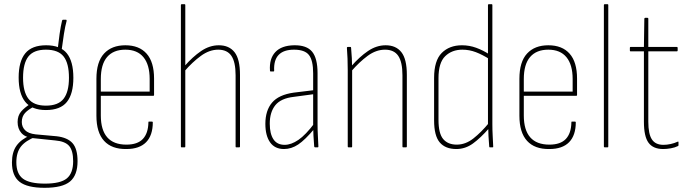

<svg xmlns="http://www.w3.org/2000/svg" viewBox="-20 -703 3294 916"><path d="M193 193Q110 193 73.5 164.5Q37 136 37 72Q37 23 58.5 -7.5Q80 -38 124 -57L151 -51Q102 -32 80 -4Q58 24 58 71Q58 126 89.5 149.5Q121 173 194 173Q269 173 299 148Q329 123 329 66Q329 16 310 -6.5Q291 -29 243 -33L137 -44Q100 -48 82 -68.5Q64 -89 64 -121Q64 -151 80.5 -170.5Q97 -190 126 -208L144 -195Q115 -181 99.5 -164Q84 -147 84 -121Q84 -98 99.5 -82Q115 -66 150 -62L250 -53Q302 -47 326 -20Q350 7 350 66Q350 133 314 163Q278 193 193 193ZM199 -178Q132 -178 100.5 -217Q69 -256 69 -333Q69 -410 100.5 -448.5Q132 -487 200 -487Q268 -487 299 -448.5Q330 -410 330 -332Q330 -255 299 -216.5Q268 -178 199 -178ZM199 -199Q258 -199 283.5 -232Q309 -265 309 -332Q309 -401 283.5 -433.5Q258 -466 199 -466Q141 -466 115.5 -433.5Q90 -401 90 -332Q90 -265 115.5 -232Q141 -199 199 -199ZM274 -464 255 -467Q259 -504 264.5 -542Q270 -580 276 -604Q277 -609 281 -609H294Q298 -609 298 -604Q291 -579 285 -541Q279 -503 274 -464Z M583 8Q513 9 476.5 -31Q440 -71 440 -151V-327Q440 -408 476.5 -447.5Q513 -487 578 -487Q644 -487 679.5 -447Q715 -407 715 -328V-250Q715 -246 712 -246H461V-152Q461 -83 491.5 -48Q522 -13 583 -13Q636 -13 661.5 -40Q687 -67 688 -119Q688 -123 690 -123H705Q708 -123 709 -120Q709 -57 677 -24.5Q645 8 583 8ZM461 -266H694V-326Q694 -394 664.5 -430Q635 -466 578 -466Q521 -466 491 -431Q461 -396 461 -326Z M1107 0Q1104 0 1104 -4V-344Q1104 -407 1084 -436.5Q1064 -466 1021 -466Q979 -466 938.5 -436.5Q898 -407 860 -363V-387Q899 -432 939.5 -459.5Q980 -487 1024 -487Q1073 -487 1099 -454Q1125 -421 1125 -346V-4Q1125 0 1121 0ZM846 0Q843 0 843 -4V-679Q843 -683 847 -683H861Q864 -683 864 -679V-4Q864 0 861 0Z M1483 0Q1480 0 1479 -4Q1477 -30 1475.5 -55Q1474 -80 1474 -99V-104V-353Q1474 -415 1454 -440.5Q1434 -466 1383 -466Q1283 -466 1288 -366Q1288 -362 1285 -362H1271Q1268 -362 1268 -366Q1264 -423 1293.5 -454.5Q1323 -486 1383 -487Q1443 -488 1469 -456.5Q1495 -425 1495 -354V-111Q1495 -83 1496.5 -56Q1498 -29 1499 -4Q1499 0 1496 0ZM1335 8Q1291 8 1268.5 -24Q1246 -56 1246 -112Q1246 -176 1278 -213.5Q1310 -251 1381 -261L1479 -273V-254L1382 -241Q1320 -234 1293.5 -201Q1267 -168 1267 -113Q1267 -65 1284.5 -38.5Q1302 -12 1338 -12Q1369 -12 1403.5 -35.5Q1438 -59 1481 -116V-90Q1435 -35 1402.5 -13.5Q1370 8 1335 8Z M1903 0Q1900 0 1900 -4V-344Q1900 -407 1880 -436.5Q1860 -466 1817 -466Q1774 -466 1734 -436.5Q1694 -407 1656 -363V-387Q1695 -432 1735.5 -459.5Q1776 -487 1820 -487Q1869 -487 1895 -454Q1921 -421 1921 -346V-4Q1921 0 1917 0ZM1643 0Q1639 0 1639 -4V-368Q1639 -395 1638 -423Q1637 -451 1635 -475Q1635 -479 1639 -479H1652Q1655 -479 1655 -475Q1657 -455 1658.5 -426Q1660 -397 1660 -378V-373V-4Q1660 0 1657 0Z M2157 8Q2105 8 2078 -23.5Q2051 -55 2051 -129V-331Q2051 -414 2087.5 -450.5Q2124 -487 2184 -487Q2219 -487 2252 -475Q2285 -463 2317 -442L2318 -419Q2282 -442 2250.5 -454Q2219 -466 2186 -466Q2136 -466 2104 -435Q2072 -404 2072 -330V-131Q2072 -66 2094.5 -39.5Q2117 -13 2159 -13Q2201 -13 2238.5 -42.5Q2276 -72 2313 -117V-91Q2273 -45 2236.5 -18.5Q2200 8 2157 8ZM2317 0Q2314 0 2314 -4Q2312 -29 2310.5 -54Q2309 -79 2309 -99L2308 -105V-679Q2308 -683 2312 -683H2326Q2329 -683 2329 -679V-111Q2329 -83 2330.5 -56Q2332 -29 2333 -4Q2334 0 2330 0Z M2601 8Q2531 9 2494.5 -31Q2458 -71 2458 -151V-327Q2458 -408 2494.5 -447.5Q2531 -487 2596 -487Q2662 -487 2697.5 -447Q2733 -407 2733 -328V-250Q2733 -246 2730 -246H2479V-152Q2479 -83 2509.5 -48Q2540 -13 2601 -13Q2654 -13 2679.5 -40Q2705 -67 2706 -119Q2706 -123 2708 -123H2723Q2726 -123 2727 -120Q2727 -57 2695 -24.5Q2663 8 2601 8ZM2479 -266H2712V-326Q2712 -394 2682.5 -430Q2653 -466 2596 -466Q2539 -466 2509 -431Q2479 -396 2479 -326Z M2865 0Q2861 0 2861 -4V-679Q2861 -683 2865 -683H2879Q2882 -683 2882 -679V-4Q2882 0 2879 0Z M3144 8Q3096 8 3074 -22Q3052 -52 3052 -122V-458H2988Q2985 -458 2985 -462V-475Q2985 -479 2988 -479H3052L3054 -614Q3055 -618 3058 -618H3069Q3073 -618 3073 -614V-479H3209Q3213 -479 3213 -475V-462Q3213 -458 3209 -458H3073V-122Q3073 -64 3090 -38Q3107 -12 3145 -12Q3162 -12 3180 -16Q3198 -20 3213 -27Q3217 -29 3217 -24V-10Q3217 -7 3214 -6Q3200 1 3180.5 4.5Q3161 8 3144 8Z"/></svg>

Font: Sofia Sans Condensed Thin
Style: Regular
Weight: 250
Version: Version 4.100